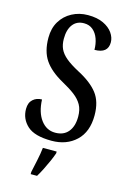

<svg xmlns="http://www.w3.org/2000/svg" viewBox="-139 -790 724 1077"><g transform="rotate(15 223.0 -251.5)"><path d="M217 10Q118 10 75.5 -29Q33 -68 33 -126Q33 -162 54 -181Q75 -200 106 -200Q109 -126 141.5 -82.5Q174 -39 225 -39Q274 -39 300.5 -71Q327 -103 327 -159Q327 -200 311.5 -227.5Q296 -255 266.5 -277.5Q237 -300 193 -324Q119 -365 85 -415Q51 -465 51 -544Q51 -599 75 -639Q99 -679 141 -701.5Q183 -724 234 -724Q287 -724 323 -707Q359 -690 377.5 -663.5Q396 -637 396 -609Q396 -545 318 -545Q318 -579 307.5 -608.5Q297 -638 276 -656Q255 -674 224 -674Q182 -674 159 -644Q136 -614 136 -561Q136 -527 147.5 -502Q159 -477 186.5 -454Q214 -431 263 -405Q340 -365 377 -317Q414 -269 414 -190Q414 -94 359 -42Q304 10 217 10ZM153 208Q160 175 168.5 136Q177 97 181 61H261V71Q254 92 242 119Q230 146 216.5 173Q203 200 190 221H153Z"/></g></svg>

Font: Noto Serif Lao ExtraCondensed Medium
Style: Regular
Weight: 500
Width: 2
Designer: Monotype Design Team
Foundry: Monotype Imaging Inc.
Version: Version 2.003; ttfautohint (v1.8.4.7-5d5b)